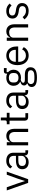

<svg xmlns="http://www.w3.org/2000/svg" viewBox="1932 -2664 955 4860"><g transform="rotate(-90 2410.0 -234.5)"><path d="M304 0H210L19 -541H100L199 -260L255 -85H260L316 -260L417 -541H495Z M556 -151Q556 -228 613 -268.5Q670 -309 785 -309H894V-363Q894 -423 861.5 -454Q829 -485 764 -485Q673 -485 624 -403L576 -448Q600 -495 649.5 -524.5Q699 -554 768 -554Q865 -554 919.5 -506Q974 -458 974 -372V-70H1036V0H993Q910 0 899 -88H894Q877 -39 835.5 -13Q794 13 736 13Q651 13 603.5 -31Q556 -75 556 -151ZM894 -158V-249H781Q710 -249 675 -227.5Q640 -206 640 -165V-143Q640 -101 669.5 -78Q699 -55 750 -55Q812 -55 853 -84.5Q894 -114 894 -158Z M1160 0V-541H1240V-454H1244Q1287 -553 1398 -553Q1482 -553 1530.5 -499Q1579 -445 1579 -348V0H1499V-332Q1499 -406 1467.5 -443.5Q1436 -481 1375 -481Q1319 -481 1279.5 -453.5Q1240 -426 1240 -375V0Z M1870 0Q1829 0 1807 -23.5Q1785 -47 1785 -86V-471H1694V-541H1746Q1772 -541 1782 -551.5Q1792 -562 1792 -589V-692H1865V-541H1984V-471H1865V-70H1976V0Z M2079 -151Q2079 -228 2136 -268.5Q2193 -309 2308 -309H2417V-363Q2417 -423 2384.5 -454Q2352 -485 2287 -485Q2196 -485 2147 -403L2099 -448Q2123 -495 2172.5 -524.5Q2222 -554 2291 -554Q2388 -554 2442.5 -506Q2497 -458 2497 -372V-70H2559V0H2516Q2433 0 2422 -88H2417Q2400 -39 2358.5 -13Q2317 13 2259 13Q2174 13 2126.5 -31Q2079 -75 2079 -151ZM2417 -158V-249H2304Q2233 -249 2198 -227.5Q2163 -206 2163 -165V-143Q2163 -101 2192.5 -78Q2222 -55 2273 -55Q2335 -55 2376 -84.5Q2417 -114 2417 -158Z M2637 89Q2637 8 2724 -17V-28Q2676 -52 2676 -104Q2676 -175 2769 -197V-202Q2721 -225 2694.5 -268Q2668 -311 2668 -368Q2668 -451 2723 -502Q2778 -553 2870 -553Q2930 -553 2974 -532V-544Q2974 -577 2988.5 -595.5Q3003 -614 3035 -614H3117V-544H3014V-506Q3043 -481 3059 -445.5Q3075 -410 3075 -368Q3075 -313 3049.5 -270.5Q3024 -228 2978 -204.5Q2932 -181 2871 -181Q2844 -181 2818 -187Q2785 -177 2765 -162.5Q2745 -148 2745 -124Q2745 -101 2766.5 -92Q2788 -83 2829 -83H2946Q3043 -83 3090 -45.5Q3137 -8 3137 60Q3137 143 3072 183Q3007 223 2876 223Q2752 223 2694.5 189Q2637 155 2637 89ZM2991 -353V-382Q2991 -435 2959.5 -462Q2928 -489 2871 -489Q2814 -489 2783 -462.5Q2752 -436 2752 -382V-353Q2752 -299 2783 -272Q2814 -245 2871 -245Q2928 -245 2959.5 -272Q2991 -299 2991 -353ZM2910 158Q2983 158 3022.5 135Q3062 112 3062 66Q3062 30 3035.5 11Q3009 -8 2947 -8H2767Q2712 16 2712 69Q2712 109 2741.5 133.5Q2771 158 2834 158Z M3191 -271Q3191 -356 3221 -420Q3251 -484 3305.5 -518.5Q3360 -553 3432 -553Q3503 -553 3555.5 -519.5Q3608 -486 3636 -426Q3664 -366 3664 -289V-252H3275V-226Q3275 -151 3318.5 -104Q3362 -57 3437 -57Q3489 -57 3528.5 -82Q3568 -107 3589 -153L3646 -112Q3620 -55 3564 -21Q3508 13 3433 13Q3361 13 3306 -22Q3251 -57 3221 -121Q3191 -185 3191 -271ZM3275 -312H3578V-322Q3578 -396 3537.5 -441Q3497 -486 3432 -486Q3363 -486 3319 -439Q3275 -392 3275 -318Z M3806 0V-541H3886V-454H3890Q3933 -553 4044 -553Q4128 -553 4176.5 -499Q4225 -445 4225 -348V0H4145V-332Q4145 -406 4113.5 -443.5Q4082 -481 4021 -481Q3965 -481 3925.5 -453.5Q3886 -426 3886 -375V0Z M4349 -93 4407 -140Q4439 -98 4478 -76.5Q4517 -55 4567 -55Q4623 -55 4654 -79Q4685 -103 4685 -146Q4685 -182 4662 -204.5Q4639 -227 4586 -234L4543 -240Q4370 -264 4370 -396Q4370 -473 4423.5 -513.5Q4477 -554 4562 -554Q4625 -554 4670.5 -531.5Q4716 -509 4750 -467L4697 -419Q4676 -448 4640.5 -467Q4605 -486 4557 -486Q4504 -486 4475.5 -463Q4447 -440 4447 -400Q4447 -361 4473 -342Q4499 -323 4554 -313L4596 -307Q4682 -295 4722 -256.5Q4762 -218 4762 -155Q4762 -77 4708.5 -32Q4655 13 4562 13Q4491 13 4439 -14.5Q4387 -42 4349 -93Z"/></g></svg>

Font: IBM Plex Sans JP
Style: Regular
Weight: 400
Designer: Mike Abbink; Paul van der Laan; Pieter van Rosmalen; Wujin Sim; Yejin Wi; Jinhee Kim; Boomi Park; Yona Kim; Kichan Ma
Foundry: Sandoll Inc.
Version: Version 1.000